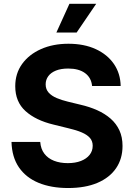

<svg xmlns="http://www.w3.org/2000/svg" viewBox="-20 -964 695 995"><path d="M333 10.4Q244.9 10.4 179.7 -16.6Q114.6 -43.5 78.1 -96.7Q41.7 -149.9 39.6 -228.5H188.5Q191.2 -192.2 209.8 -167.7Q228.4 -143.2 259.7 -130.9Q291 -118.6 331.2 -118.6Q370.4 -118.6 399.4 -129.9Q428.4 -141.2 444.4 -161.5Q460.4 -181.7 460.4 -208.6Q460.4 -233 445.8 -249.5Q431.3 -265.9 403.8 -277.7Q376.3 -289.6 336.5 -298.8L257 -318.4Q165.1 -340.4 112.1 -388.4Q59 -436.4 59 -517.2Q59 -583.2 94.7 -632.7Q130.5 -682.1 192.7 -709.7Q255 -737.3 334.6 -737.3Q415.7 -737.3 476.1 -709.5Q536.5 -681.7 570.4 -632.4Q604.2 -583 605.3 -518.4H457.2Q453.2 -561.2 420.9 -585Q388.7 -608.8 333.4 -608.8Q296.1 -608.8 269.9 -598.3Q243.8 -587.8 230.2 -569.2Q216.6 -550.7 216.6 -527Q216.6 -501.3 232.2 -484Q247.8 -466.8 274 -455.8Q300.2 -444.8 331.4 -437.3L396.5 -421.5Q443.8 -410.7 483.7 -392.9Q523.6 -375 553.2 -349.2Q582.7 -323.3 598.9 -288.3Q615 -253.2 615 -207.8Q615 -141.3 581.5 -92.2Q547.9 -43.2 485 -16.4Q422 10.4 333 10.4ZM272.1 -795.3 339.8 -944.3H478.5L377.1 -795.3Z"/></svg>

Font: GitLab Sans
Style: Regular
Weight: 400
Designer: Rasmus Andersson
Foundry: Modifications by GitLab B.V., manufactured by rsms
Version: Version 4.000;git-c8fb6b7